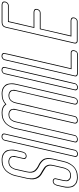

<svg xmlns="http://www.w3.org/2000/svg" viewBox="711 -1546 1032 2495"><g transform="rotate(-90 1227.5 -299.0)"><path d="M383 -793Q389 -794 398 -794Q410 -794 421.5 -792.5Q433 -791 449.5 -786.5Q466 -782 478.5 -773.5Q491 -765 504.5 -751Q518 -737 523 -717Q528 -697 530 -668.5Q532 -640 522 -602L504 -524Q503 -518 500 -511.5Q497 -505 491 -494.5Q485 -484 472.5 -477Q460 -470 444 -470Q442 -470 439 -470.5Q436 -471 429 -473Q422 -475 418 -479.5Q414 -484 410 -491.5Q406 -499 410 -511L413 -524L433 -612Q436 -632 436 -646Q436 -660 428.5 -669.5Q421 -679 414.5 -684.5Q408 -690 397.5 -692.5Q387 -695 382 -695.5Q377 -696 373 -696H371Q352 -696 336 -689Q320 -682 310.5 -672.5Q301 -663 294 -650.5Q287 -638 284 -629.5Q281 -621 279 -613L278 -608L247 -471Q238 -435 242.5 -408Q247 -381 260.5 -365.5Q274 -350 293 -336.5Q312 -323 333 -313.5Q354 -304 372.5 -288.5Q391 -273 403.5 -254.5Q416 -236 419.5 -203.5Q423 -171 413 -128L383 1Q382 6 380 13Q376 30 370 48.5Q364 67 348 94.5Q332 122 312 142.5Q292 163 258 178.5Q224 194 183 194Q177 195 168 195Q157 195 145.5 193.5Q134 192 117 187.5Q100 183 88 174.5Q76 166 62.5 152Q49 138 43.5 118Q38 98 36 69.5Q34 41 44 3L62 -75Q64 -81 66.5 -87.5Q69 -94 75.5 -105Q82 -116 94.5 -123Q107 -130 123 -130Q125 -130 127.5 -129.5Q130 -129 137.5 -126.5Q145 -124 148.5 -120Q152 -116 156 -108Q160 -100 156 -88L153 -75L133 13Q130 33 130 47Q130 61 138 70.5Q146 80 152.5 85.5Q159 91 169 93.5Q179 96 184 96.5Q189 97 194 97H196Q219 97 237 87.5Q255 78 265 62.5Q275 47 279.5 36Q284 25 287 14L288 9Q311 -89 320 -128Q327 -162 319.5 -186.5Q312 -211 293.5 -224Q275 -237 251.5 -251Q228 -265 205.5 -278.5Q183 -292 166.5 -317Q150 -342 145.5 -377Q141 -412 154 -470V-471L184 -600Q185 -605 186 -612Q190 -629 196.5 -647.5Q203 -666 218.5 -693.5Q234 -721 254 -741.5Q274 -762 308 -777.5Q342 -793 383 -793ZM382 -783H381Q343 -783 311 -769Q279 -755 260.5 -735.5Q242 -716 227 -690Q212 -664 206 -646.5Q200 -629 196 -612L166 -480L164 -473Q155 -432 156 -400Q157 -368 166.5 -348Q176 -328 190.5 -311.5Q205 -295 223 -285.5Q241 -276 259 -264.5Q277 -253 293 -243Q309 -233 319.5 -216.5Q330 -200 333.5 -180Q337 -160 330 -128L298 9Q298 10 297 14Q294 25 289 37.5Q284 50 272.5 67.5Q261 85 240.5 96Q220 107 193 107H191Q187 107 181 106.5Q175 106 164 103Q153 100 145 94Q137 88 128.5 77.5Q120 67 120 51Q120 35 123 13L146 -88Q149 -98 146 -105Q143 -112 136.5 -115Q130 -118 126.5 -119Q123 -120 120 -120Q83 -119 72 -75L54 3Q46 38 46.5 66Q47 94 53 112.5Q59 131 70.5 145Q82 159 94.5 166.5Q107 174 122.5 178.5Q138 183 148.5 184Q159 185 170 185L184 184H185H186Q224 184 255.5 170Q287 156 306 136.5Q325 117 339.5 91Q354 65 360 47.5Q366 30 370 13L403 -128Q412 -169 408.5 -200Q405 -231 392 -248.5Q379 -266 360.5 -280.5Q342 -295 321 -304.5Q300 -314 281 -328Q262 -342 249 -358Q236 -374 232 -403Q228 -432 237 -471L268 -608Q269 -609 269 -613Q272 -624 277 -636.5Q282 -649 293.5 -666.5Q305 -684 325.5 -695Q346 -706 373 -706H375Q379 -706 383.5 -705.5Q388 -705 397 -703Q406 -701 413 -697Q420 -693 428.5 -686.5Q437 -680 440.5 -670Q444 -660 446.5 -645.5Q449 -631 443 -612L420 -511Q417 -498 424 -490Q431 -482 436.5 -481Q442 -480 446 -480Q484 -480 494 -524L512 -602Q520 -637 520 -665Q520 -693 513.5 -711.5Q507 -730 495.5 -744Q484 -758 471.5 -765.5Q459 -773 444 -777.5Q429 -782 418 -783Q407 -784 396 -784Z M633 -693 636 -707 639 -719 647 -754Q651 -772 664 -782Q677 -792 688 -794L700 -795Q722 -795 731.5 -784.5Q741 -774 739 -763L738 -752L730 -719L725 -698L724 -693L715 -652L552 54L542 95L541 99L536 121L528 155Q528 157 527 159.5Q526 162 522.5 169.5Q519 177 513 182.5Q507 188 496 192.5Q485 197 471 197Q469 197 466.5 196.5Q464 196 456.5 194Q449 192 445 187.5Q441 183 437 175.5Q433 168 437 156L445 121ZM447 156Q444 169 451 177Q458 185 463.5 186Q469 187 473 187Q484 187 493 183.5Q502 180 506.5 176.5Q511 173 514 167Q517 161 517.5 159.5Q518 158 518 156V155L728 -752V-753Q728 -755 728.5 -757Q729 -759 728.5 -764.5Q728 -770 725.5 -774Q723 -778 716 -781.5Q709 -785 697 -785Q697 -785 696 -785Q695 -785 692.5 -784.5Q690 -784 688 -783.5Q686 -783 682.5 -782Q679 -781 676 -779.5Q673 -778 670 -775.5Q667 -773 664.5 -770Q662 -767 660 -763Q658 -759 657 -754Z M908 195H907Q886 195 877 184Q868 173 869 162L870 151L971 -287H970L998 -405L1046 -612Q1049 -632 1049 -646Q1049 -660 1041 -669.5Q1033 -679 1027 -684Q1021 -689 1010.5 -691.5Q1000 -694 995 -694.5Q990 -695 985 -695H984Q963 -695 946 -686.5Q929 -678 919.5 -664.5Q910 -651 905 -640Q900 -629 898 -618L895 -608L849 -405L814 -256L720 151Q720 153 719.5 156Q719 159 715 166.5Q711 174 705 179.5Q699 185 687.5 190Q676 195 661 195H660Q656 195 650.5 194Q645 193 637 189.5Q629 186 625.5 177Q622 168 625 154L628 144L797 -600Q797 -604 799 -611Q803 -628 809.5 -646.5Q816 -665 831.5 -693Q847 -721 867 -741.5Q887 -762 921 -777.5Q955 -793 996 -793Q1002 -794 1011 -794Q1086 -794 1121 -747Q1173 -793 1244 -793Q1250 -794 1259 -794Q1271 -794 1282.5 -792.5Q1294 -791 1310.5 -786.5Q1327 -782 1339.5 -773.5Q1352 -765 1365.5 -751Q1379 -737 1384 -717Q1389 -697 1391 -668.5Q1393 -640 1383 -602L1210 147Q1205 167 1193.5 178.5Q1182 190 1174 192.5Q1166 195 1158 195H1155Q1133 195 1123.5 184Q1114 173 1116 162L1117 151L1217 -287L1245 -405L1293 -612Q1296 -632 1296 -646Q1296 -660 1288 -669.5Q1280 -679 1274 -684Q1268 -689 1257.5 -691.5Q1247 -694 1242 -694.5Q1237 -695 1232 -695H1231Q1210 -695 1193 -686.5Q1176 -678 1166.5 -664.5Q1157 -651 1152 -640Q1147 -629 1145 -618L1142 -608L1097 -405H1096L1061 -256L967 151Q967 152 967 153.5Q967 155 965.5 159Q964 163 962 166.5Q960 170 956.5 175Q953 180 948 183.5Q943 187 935 190Q927 193 918 194Q912 195 908 195ZM910 185Q913 185 919 184Q935 182 944.5 173.5Q954 165 955 160.5Q956 156 957 152L1086 -405Q1086 -407 1087 -410Q1088 -413 1088 -415Q1096 -447 1110.5 -511.5Q1125 -576 1132 -608L1135 -618Q1137 -630 1142.5 -642Q1148 -654 1159 -669.5Q1170 -685 1189.5 -695Q1209 -705 1234 -705H1235Q1239 -705 1243.5 -704.5Q1248 -704 1257 -702Q1266 -700 1273 -696.5Q1280 -693 1288.5 -686.5Q1297 -680 1300.5 -670Q1304 -660 1306.5 -645.5Q1309 -631 1303 -612L1254 -405L1227 -287L1127 151Q1127 153 1126.5 155.5Q1126 158 1126.5 164Q1127 170 1129.5 174Q1132 178 1139 181.5Q1146 185 1157 185H1160Q1191 185 1200 147L1373 -602Q1381 -637 1381 -665Q1381 -693 1374.5 -711.5Q1368 -730 1356.5 -744Q1345 -758 1332.5 -765.5Q1320 -773 1305 -777.5Q1290 -782 1279 -783Q1268 -784 1257 -784L1243 -783H1242Q1175 -783 1127 -740L1118 -732L1113 -740Q1080 -784 1009 -784L995 -783H994Q956 -783 924 -768.5Q892 -754 873 -735Q854 -716 839.5 -689.5Q825 -663 819 -645.5Q813 -628 809 -611L807 -600L638 144L635 154Q633 164 635.5 171Q638 178 644 180.5Q650 183 654.5 184Q659 185 662 185H663Q703 185 710 154V152L888 -618Q890 -630 895.5 -642Q901 -654 912 -669.5Q923 -685 942.5 -695Q962 -705 987 -705H988Q992 -705 996.5 -704.5Q1001 -704 1010 -702Q1019 -700 1026 -696.5Q1033 -693 1041.5 -686.5Q1050 -680 1053.5 -670Q1057 -660 1059.5 -645.5Q1062 -631 1056 -612L1007 -405L983 -297H984L880 151Q881 153 879.5 160.5Q878 168 885.5 176.5Q893 185 909 185Z M1498 -693 1501 -707 1504 -719 1512 -754Q1516 -772 1529 -782Q1542 -792 1553 -794L1565 -795Q1587 -795 1596.5 -784.5Q1606 -774 1604 -763L1603 -752L1595 -719L1590 -698L1589 -693L1580 -652L1417 54L1407 95L1406 99L1401 121L1393 155Q1393 157 1392 159.5Q1391 162 1387.5 169.5Q1384 177 1378 182.5Q1372 188 1361 192.5Q1350 197 1336 197Q1334 197 1331.5 196.5Q1329 196 1321.5 194Q1314 192 1310 187.5Q1306 183 1302 175.5Q1298 168 1302 156L1310 121ZM1312 156Q1309 169 1316 177Q1323 185 1328.5 186Q1334 187 1338 187Q1349 187 1358 183.5Q1367 180 1371.5 176.5Q1376 173 1379 167Q1382 161 1382.5 159.5Q1383 158 1383 156V155L1593 -752V-753Q1593 -755 1593.5 -757Q1594 -759 1593.5 -764.5Q1593 -770 1590.5 -774Q1588 -778 1581 -781.5Q1574 -785 1562 -785Q1562 -785 1561 -785Q1560 -785 1557.5 -784.5Q1555 -784 1553 -783.5Q1551 -783 1547.5 -782Q1544 -781 1541 -779.5Q1538 -778 1535 -775.5Q1532 -773 1529.5 -770Q1527 -767 1525 -763Q1523 -759 1522 -754Z M1734 196H1713ZM1530 196H1518Q1516 196 1513 195.5Q1510 195 1503 193Q1496 191 1491 187Q1486 183 1483 175Q1480 167 1483 156L1693 -754Q1697 -772 1710.5 -782Q1724 -792 1735 -794L1747 -795Q1769 -795 1778.5 -784Q1788 -773 1786 -762L1783 -751L1777 -719L1772 -698L1771 -693L1762 -652L1599 54L1589 95L1588 99L1587 104H1729H1743H1790Q1808 104 1815.5 115Q1823 126 1822 137L1821 148Q1817 164 1810 174.5Q1803 185 1794.5 189Q1786 193 1780.5 194.5Q1775 196 1771 196H1769H1742H1734H1713H1576H1571ZM1736 186H1715ZM1532 186H1773Q1802 186 1811 148Q1810 146 1811.5 138.5Q1813 131 1807 122.5Q1801 114 1788 114H1575L1767 -719L1773 -751L1774 -752Q1774 -753 1774.5 -754Q1775 -755 1775 -759Q1775 -763 1775 -765.5Q1775 -768 1773 -772Q1771 -776 1768 -778.5Q1765 -781 1759 -783Q1753 -785 1744 -785Q1740 -785 1734 -784Q1728 -783 1717 -775Q1706 -767 1703 -754L1493 156Q1491 164 1493 170Q1495 176 1499 179Q1503 182 1508.5 183.5Q1514 185 1516.5 185.5Q1519 186 1520 186H1525H1526H1527Z M2357 -331Q2357 -330 2356.5 -328.5Q2356 -327 2354 -322.5Q2352 -318 2350 -314Q2348 -310 2343.5 -305Q2339 -300 2334 -296.5Q2329 -293 2322 -290.5Q2315 -288 2306 -288H2272H2263H2113H2102L2015 91L2012 102H2019H2155H2160H2167H2202H2204Q2210 102 2217 103.5Q2224 105 2233 109Q2242 113 2246 123.5Q2250 134 2246 150Q2246 152 2245 155Q2244 158 2240 165Q2236 172 2230.5 178Q2225 184 2216 188.5Q2207 193 2195 193H2161H2152H2002H1988H1976H1949H1948H1945H1941Q1924 193 1916 182.5Q1908 172 1909 161L1910 150L1911 148L1913 138L1918 117L1923 96L1924 91L1933 51L2095 -650L2105 -691L2106 -696Q2106 -697 2106.5 -699.5Q2107 -702 2107 -703Q2109 -710 2115 -738Q2128 -794 2184 -794H2204H2226H2362H2367H2374H2409H2411Q2417 -794 2423.5 -792.5Q2430 -791 2439.5 -787Q2449 -783 2453 -772.5Q2457 -762 2453 -746Q2453 -744 2452 -741Q2451 -738 2447 -730.5Q2443 -723 2437.5 -717.5Q2432 -712 2422.5 -707Q2413 -702 2402 -702H2368H2359H2209H2198L2123 -379H2130H2266H2271H2278H2313H2315Q2322 -379 2328.5 -377.5Q2335 -376 2344 -372Q2353 -368 2357 -357.5Q2361 -347 2357 -331ZM2204 -794H2226ZM2347 -331Q2350 -344 2347 -352Q2344 -360 2337 -363.5Q2330 -367 2324.5 -368Q2319 -369 2313 -369H2111L2190 -712H2404Q2417 -712 2427 -721Q2437 -730 2439.5 -736Q2442 -742 2443 -746Q2446 -758 2443 -766.5Q2440 -775 2432.5 -778.5Q2425 -782 2420 -783Q2415 -784 2409 -784H2183Q2136 -784 2125 -738L1923 139L1922 140L1921 146V147L1920 150Q1920 151 1920 152Q1920 153 1920 156.5Q1920 160 1920 163.5Q1920 167 1921.5 170.5Q1923 174 1925.5 176.5Q1928 179 1933 181Q1938 183 1944 183H2198Q2211 183 2221 174Q2231 165 2233 159.5Q2235 154 2236 150Q2240 139 2237 132Q2234 125 2230.5 121Q2227 117 2220.5 115Q2214 113 2210 112.5Q2206 112 2202 112H2000L2095 -298H2309Q2322 -298 2331.5 -306.5Q2341 -315 2343.5 -321Q2346 -327 2347 -331ZM2202 -784H2224Z"/></g></svg>

Font: Soda Fountain
Style: OutlineOblique
Weight: 400
Version: Version 1.0